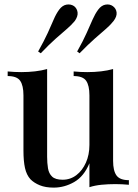

<svg xmlns="http://www.w3.org/2000/svg" viewBox="-20 -842 629 876"><path d="M496 -527V-108Q496 -63 511.5 -41.5Q527 -20 568 -20V1Q537 -2 506 -2Q473 -2 443 1Q413 4 388 12V-97Q363 -37 318.5 -11.5Q274 14 225 14Q188 14 162 3.5Q136 -7 119 -24Q101 -44 94 -75.5Q87 -107 87 -155V-407Q87 -452 72 -473.5Q57 -495 15 -495V-516Q47 -513 77 -513Q110 -513 140 -516.5Q170 -520 195 -527V-127Q195 -98 199 -74Q203 -50 218 -36Q233 -22 266 -22Q301 -22 328.5 -43Q356 -64 372 -100Q388 -136 388 -181V-407Q388 -452 373 -473.5Q358 -495 316 -495V-516Q348 -513 378 -513Q411 -513 441 -516.5Q471 -520 496 -527ZM495 -814Q510 -803 512 -785Q514 -767 498 -746Q484 -728 462.5 -709.5Q441 -691 412 -665.5Q383 -640 343 -599L332 -607Q360 -657 375.5 -692Q391 -727 402.5 -753Q414 -779 428 -798Q443 -818 462 -821Q481 -824 495 -814ZM318 -814Q332 -803 334 -785Q336 -767 321 -746Q306 -728 284.5 -709.5Q263 -691 234 -665.5Q205 -640 166 -599L154 -607Q182 -657 198 -692Q214 -727 225 -753Q236 -779 250 -798Q265 -818 284 -821Q303 -824 318 -814Z"/></svg>

Font: Playfair Display Medium
Style: Regular
Weight: 500
Designer: Claus Eggers Sørensen
Foundry: Claus Eggers Sørensen
Version: Version 1.203